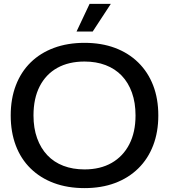

<svg xmlns="http://www.w3.org/2000/svg" viewBox="-20 -957 867 986"><path d="M414 9Q327 9 257 -17Q187 -43 137 -92Q87 -141 61 -210Q35 -279 35 -364Q35 -450 61.5 -519Q88 -588 137.5 -636.5Q187 -685 257 -711Q327 -737 414 -737Q501 -737 570.5 -711Q640 -685 690 -636Q740 -587 766.5 -518.5Q793 -450 793 -364Q793 -279 766.5 -210Q740 -141 690 -92Q640 -43 570.5 -17Q501 9 414 9ZM414 -87Q495 -87 553.5 -120.5Q612 -154 644 -216Q676 -278 676 -364Q676 -430 657.5 -481.5Q639 -533 605 -568.5Q571 -604 522.5 -622.5Q474 -641 414 -641Q333 -641 274.5 -608.5Q216 -576 184 -514Q152 -452 152 -364Q152 -299 170.5 -247.5Q189 -196 223 -160Q257 -124 305.5 -105.5Q354 -87 414 -87ZM373 -795 440 -937H549L456 -795Z"/></svg>

Font: Mona Sans SemiExpanded Medium
Style: Regular
Weight: 500
Width: 6
Designer: Deni Anggara
Foundry: GitHub
Version: Version 2.000